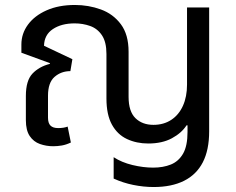

<svg xmlns="http://www.w3.org/2000/svg" viewBox="-20 -578 949 772"><path d="M598 174Q557 174 515.5 165.5Q474 157 437 140V54Q469 75 512.5 85.5Q556 96 596 96Q636 96 667 83.5Q698 71 716 40Q734 9 734 -48V-74H730Q710 -43 671 -22Q632 -1 576 -1Q529 -1 490.5 -19Q452 -37 430 -77Q408 -117 408 -182V-361Q408 -409 390 -436Q372 -463 342.5 -473.5Q313 -484 280 -484Q227 -484 192.5 -461Q158 -438 157 -394L271 -340L263 -292Q226 -292 199.5 -269Q173 -246 173 -193V-105Q173 -83 183 -73Q193 -63 214 -63Q225 -63 234.5 -64.5Q244 -66 252 -69L265 -5Q246 4 228.5 7Q211 10 194 10Q166 10 140.5 1Q115 -8 99.5 -31Q84 -54 84 -95V-192Q84 -254 110.5 -282Q137 -310 180 -321L181 -324L66 -366V-399Q66 -443 92.5 -479Q119 -515 167.5 -536.5Q216 -558 281 -558Q336 -558 385.5 -540Q435 -522 466 -480.5Q497 -439 497 -370V-189Q497 -130 524.5 -103Q552 -76 597 -76Q638 -76 668.5 -96Q699 -116 715.5 -152.5Q732 -189 732 -238V-548H821V-50Q821 25 795.5 74.5Q770 124 720 149Q670 174 598 174Z"/></svg>

Font: Noto Sans Thai
Style: Regular
Weight: 400
Designer: Monotype Design Team
Foundry: Monotype Imaging Inc.
Version: Version 2.001